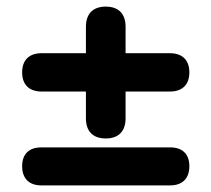

<svg xmlns="http://www.w3.org/2000/svg" viewBox="-20 -561 640 581"><path d="M300 -142C339 -142 360 -164 360 -203V-284H494C532 -284 553 -305 553 -342C553 -379 532 -400 494 -400H360V-480C360 -519 339 -541 300 -541C261 -541 240 -519 240 -480V-400H106C68 -400 47 -379 47 -342C47 -305 68 -284 106 -284H240V-203C240 -164 261 -142 300 -142ZM105 0H495C532 0 553 -21 553 -58C553 -95 532 -115 495 -115H105C68 -115 47 -95 47 -58C47 -21 68 0 105 0Z"/></svg>

Font: SN Pro Heavy
Style: Regular
Weight: 800
Designer: Tobias Whetton
Foundry: Supernotes
Version: Version 1.001;Glyphs 3.2 (3249)